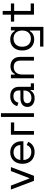

<svg xmlns="http://www.w3.org/2000/svg" viewBox="1545 -2285 940 4070"><g transform="rotate(-90 2015.0 -250.0)"><path d="M217 0H323L508 -489H424L270 -89L116 -489H32Z M826 14C957 14 1015 -59 1045 -121L977 -154C953 -100 912 -56 828 -56C731 -56 661 -119 658 -224H1056V-260C1056 -409 960 -503 821 -503C678 -503 578 -401 578 -250V-238C578 -87 677 14 826 14ZM659 -289C671 -380 732 -433 821 -433C909 -433 970 -380 976 -289Z M1194 0H1273V-419H1454V-489H1194Z M1571 0H1650V-700H1571Z M1966 14C2067 14 2108 -34 2129 -73H2141V0H2283V-67H2210V-318C2210 -435 2136 -503 2012 -503C1889 -503 1823 -436 1800 -354L1874 -330C1889 -393 1932 -435 2011 -435C2092 -435 2132 -392 2132 -323V-287H1967C1862 -287 1783 -238 1783 -139C1783 -41 1862 14 1966 14ZM1862 -141C1862 -196 1907 -223 1970 -223H2132V-212C2132 -112 2069 -54 1975 -54C1907 -54 1862 -86 1862 -141Z M2391 0H2470V-246C2470 -367 2536 -429 2630 -429C2712 -429 2765 -387 2765 -290V0H2844V-296C2844 -427 2758 -498 2650 -498C2550 -498 2503 -453 2482 -406H2468V-489H2391Z M3062 200H3480V-489H3405V-408H3391C3365 -456 3314 -503 3211 -503C3083 -503 2980 -409 2980 -256V-242C2980 -89 3083 5 3211 5C3314 5 3365 -42 3389 -86H3403V130H3062ZM3060 -245V-253C3060 -366 3131 -433 3232 -433C3333 -433 3403 -366 3403 -253V-245C3403 -132 3332 -65 3232 -65C3131 -65 3060 -132 3060 -245Z M3739 0H3976V-69H3818V-420H3976V-489H3818V-663H3739V-489H3592V-420H3739Z"/></g></svg>

Font: Meta Space
Style: Regular
Weight: 400
Designer: Meta Pool / Florian Karsten
Foundry: Meta Pool / Florian Karsten
Version: Version 2.000;Glyphs 3.1.1 (3137)